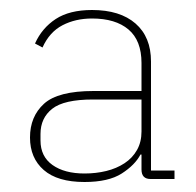

<svg xmlns="http://www.w3.org/2000/svg" viewBox="-20 -724 393 384"><path d="M329 -366H281Q263 -366 263 -385V-415H261Q250 -394 223.5 -377Q197 -360 149 -360Q95 -360 67.5 -384Q40 -408 40 -449Q40 -491 68 -516.5Q96 -542 167 -542H263V-598Q263 -643 237 -665Q211 -687 164 -687Q131 -687 105 -673.5Q79 -660 65 -629L50 -637Q64 -668 91.5 -686Q119 -704 164 -704Q220 -704 251 -677Q282 -650 282 -601V-383H329ZM166 -525Q108 -525 84.5 -506.5Q61 -488 61 -456V-443Q61 -411 85 -394Q109 -377 149 -377Q172 -377 192.5 -382Q213 -387 229 -397.5Q245 -408 254 -424Q263 -440 263 -461V-525Z"/></svg>

Font: IBM Plex Sans Arabic Thin
Style: Regular
Weight: 100
Designer: Mike Abbink, Paul van der Laan, Pieter van Rosmalen, Wael Morcos, Khajak Apelian
Foundry: Bold Monday
Version: Version 1.101